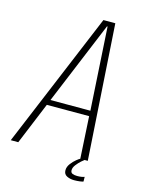

<svg xmlns="http://www.w3.org/2000/svg" viewBox="-144 -747 702 927"><g transform="rotate(15 207.0 -284.0)"><path d="M-26.5 0 255.5 -676H315L358.5 0H321L309 -210H97.5L11 0ZM108.5 -237H308L283 -651H280ZM318.5 107.5Q298.5 107.5 282.2 99.5Q266 91.5 266 71.5Q266 54.5 278 38.5Q290 22.5 303.5 11.8Q317 1 320.5 0H342.5Q340 1.5 328.2 11.8Q316.5 22 305.5 36.2Q294.5 50.5 294.5 63.5Q294.5 76 304 80Q313.5 84 327.5 84Q350.5 84 364 78.5L364.5 102Q359.5 104 346.2 105.8Q333 107.5 318.5 107.5Z"/></g></svg>

Font: Anybody ExtraLight
Style: Italic
Weight: 200
Italic angle: -10°
Designer: Tyler Finck
Foundry: Etcetera Type Company
Version: Version 1.010; ttfautohint (v1.8.3) -l 8 -r 50 -G 200 -x 14 